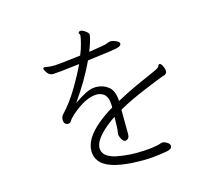

<svg xmlns="http://www.w3.org/2000/svg" viewBox="-109 -902 1218 1064"><g transform="rotate(-15 500.0 -369.5)"><path d="M239 -281Q213 -281 213 -310Q213 -327 222 -337Q271 -388 314.5 -461Q358 -534 381 -585Q248 -569 228 -569Q208 -569 195.5 -586Q183 -603 183 -610.5Q183 -618 192 -618Q197 -618 208.5 -615.5Q220 -613 242 -613H253Q283 -615 399 -629Q413 -662 421 -695Q429 -728 429 -735.5Q429 -743 426 -746.5Q423 -750 423 -753Q427 -761 437 -761Q447 -761 463.5 -749Q480 -737 480 -728Q480 -707 453 -636Q547 -650 557.5 -655Q568 -660 581 -662Q595 -662 613 -654Q631 -646 631 -636Q631 -626 617.5 -620Q604 -614 562 -608.5Q520 -603 434 -592Q386 -489 310 -381Q343 -404 375 -421Q407 -438 438 -438H440Q480 -437 509.5 -413Q539 -389 542 -330Q619 -372 699.5 -407Q780 -442 789.5 -448Q799 -454 801.5 -458.5Q804 -463 805 -466Q806 -469 809 -470H811Q820 -470 828 -453Q836 -436 836 -423.5Q836 -411 824 -404Q818 -402 808 -399Q798 -396 703.5 -357Q609 -318 542 -280L543 -140Q543 -112 520 -108H519Q504 -108 493 -137Q489 -148 489 -153L493 -184Q493 -206 495 -252Q443 -218 407.5 -180Q372 -142 370 -108V-105Q370 -55 448 -38Q483 -31 525 -28L553 -27Q659 -27 705 -44Q712 -46 717.5 -46Q723 -46 738 -38Q753 -30 755 -19V-14Q755 2 726 8Q648 22 586 22Q468 22 404 -1Q322 -30 322 -101.5Q322 -173 411 -246Q451 -279 496 -305V-313Q496 -374 462 -390Q448 -396 437 -397H432Q368 -397 284 -324Q264 -306 256.5 -293.5Q249 -281 239 -281Z"/></g></svg>

Font: ToneOZ-Pinyin-WenKai-Light
Style: Light
Weight: 300
Designer: Fontworks Inc.
Foundry: ToneOZ
Version: Version 0.240331